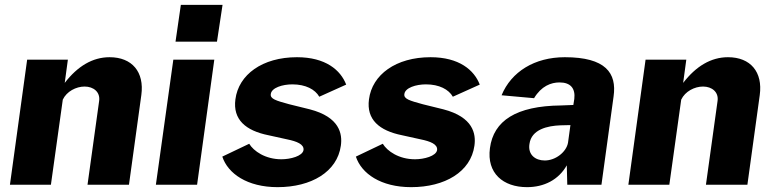

<svg xmlns="http://www.w3.org/2000/svg" viewBox="-20 -762 3191 792"><path d="M21 0H190L239 -351C255 -385 294 -405 329 -405C366 -405 394 -382 389 -346L341 0H512L563 -370C576 -465 525 -526 432 -526C362 -526 300 -489 247 -420L260 -516H92Z M898 -742H726L704 -590H875ZM864 -516H695L623 0H793Z M1125 10C1264 10 1371 -53 1386 -161C1393 -210 1381 -279 1258 -311L1173 -332C1118 -347 1094 -354 1097 -374C1100 -400 1145 -414 1186 -414C1241 -414 1280 -393 1297 -363L1408 -413C1385 -473 1323 -526 1205 -526C1062 -526 964 -454 951 -352C940 -269 993 -223 1088 -204L1165 -187C1204 -179 1235 -167 1232 -143C1228 -118 1178 -105 1141 -105C1074 -105 1026 -139 1008 -169L897 -116C920 -46 1000 10 1125 10Z M1676 10C1815 10 1922 -53 1937 -161C1944 -210 1932 -279 1809 -311L1724 -332C1669 -347 1645 -354 1648 -374C1651 -400 1696 -414 1737 -414C1792 -414 1831 -393 1848 -363L1959 -413C1936 -473 1874 -526 1756 -526C1613 -526 1515 -454 1502 -352C1491 -269 1544 -223 1639 -204L1716 -187C1755 -179 1786 -167 1783 -143C1779 -118 1729 -105 1692 -105C1625 -105 1577 -139 1559 -169L1448 -116C1471 -46 1551 10 1676 10Z M2154 10C2224 10 2284 -20 2318 -80L2320 0H2461L2511 -364C2525 -461 2478 -526 2310 -526C2185 -526 2089 -466 2049 -369L2183 -357C2213 -407 2253 -422 2288 -422C2334 -422 2354 -397 2349 -354L2345 -329L2294 -327C2109 -325 2016 -264 2001 -151C1987 -47 2056 10 2154 10ZM2227 -100C2188 -100 2157 -124 2164 -168C2172 -229 2240 -243 2291 -245L2333 -246L2323 -173C2316 -135 2272 -100 2227 -100Z M2572 0H2741L2790 -351C2806 -385 2845 -405 2880 -405C2917 -405 2945 -382 2940 -346L2892 0H3063L3114 -370C3127 -465 3076 -526 2983 -526C2913 -526 2851 -489 2798 -420L2811 -516H2643Z"/></svg>

Font: United Sans ExtraBold
Style: Italic
Weight: 800
Italic angle: -8°
Designer: Pablo Impallari, Rodrigo Fuenzalida (Modified by Dan O. Williams)
Version: Version 1.000;PS 001.000;hotconv 1.0.88;makeotf.lib2.5.64775